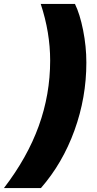

<svg xmlns="http://www.w3.org/2000/svg" viewBox="-102 -762 491 976"><path d="M153 -454Q153 -597 105 -742H279Q304 -691 320.5 -608.5Q337 -526 337 -444Q337 -266 276.5 -99Q216 68 106 194H-82Q37 39 95 -121.5Q153 -282 153 -454Z"/></svg>

Font: Idrija
Style: Italic
Weight: 800
Italic angle: -11.3°
Designer: Julieta Ulanovsky
Foundry: Julieta Ulanovsky
Version: Version 7.200